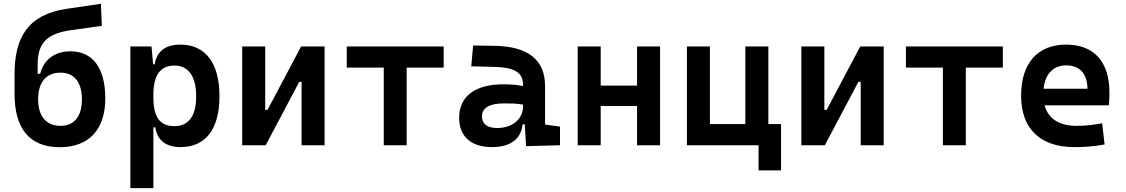

<svg xmlns="http://www.w3.org/2000/svg" viewBox="-20 -761 5899 1006"><path d="M293 10.3C444.8 10.3 531.7 -80.6 531.7 -246.1C531.7 -405.3 465.3 -492.2 349.1 -492.2C268.6 -492.2 209.5 -449.7 190.4 -374.5H177.2V-423.3C177.2 -542 232.4 -586.4 356 -603.5L513.7 -625.5L508.8 -741.2L329.1 -714.8C122.1 -684.1 56.2 -559.6 56.2 -371.6V-269C56.2 -92.3 130.9 10.3 293 10.3ZM297.4 -101.6C223.6 -101.6 179.7 -150.4 179.7 -240.7C179.7 -331.5 223.1 -380.4 297.4 -380.4C367.7 -380.4 409.2 -331.1 409.2 -240.7C409.2 -150.4 368.2 -101.6 297.4 -101.6Z M663.1 224.6H783.7V-93.8H793.9C802.7 -26.4 850.1 9.8 925.3 9.8C1056.6 9.8 1129.9 -83.5 1129.9 -256.3C1129.9 -431.2 1056.6 -527.3 924.8 -527.3C845.7 -527.3 801.3 -491.2 790.5 -423.8H782.2L773.9 -517.6H663.1ZM783.7 -251.5V-265.6C783.7 -368.2 820.8 -417.5 894 -417.5C967.8 -417.5 1007.8 -360.4 1007.8 -256.3C1007.8 -153.3 968.8 -100.1 894 -100.1C816.4 -100.1 783.7 -148.4 783.7 -251.5Z M1249 0H1372.1L1547.9 -332H1560.1V0H1680.7V-517.6H1557.6L1381.8 -185.5H1369.6V-517.6H1249Z M1990.7 0H2110.8V-406.7H2304.7V-517.6H1796.9V-406.7H1990.7Z M2736.3 4.9 2914.1 0V-97.7L2835.9 -108.4V-309.6C2835.9 -446.3 2749 -518.6 2568.4 -521L2459 -522.5L2449.2 -413.6L2578.1 -410.2C2672.4 -407.7 2720.2 -380.9 2720.2 -320.3V-310.1C2690.4 -316.4 2658.2 -319.3 2617.7 -319.3C2469.7 -319.3 2385.7 -256.8 2385.7 -143.6C2385.7 -45.4 2448.7 9.8 2558.1 9.8C2650.9 9.8 2710 -29.8 2718.3 -109.4H2729.5ZM2720.2 -212.9V-200.2C2720.2 -146.5 2674.8 -90.3 2584.5 -90.3C2533.2 -90.3 2505.4 -111.8 2505.4 -151.4C2505.4 -196.3 2545.4 -219.2 2620.6 -219.2C2654.8 -219.2 2685.1 -219.2 2720.2 -212.9Z M3317.9 0H3438.5V-517.6H3317.9V-312.5H3127.4V-517.6H3006.8V0H3127.4V-205.6H3317.9Z M3579.1 0H3954.6V131.8H4072.3V-110.8H4005.9V-517.6H3885.3V-110.8H3699.7V-517.6H3579.1Z M4178.7 0H4301.8L4477.5 -332H4489.7V0H4610.4V-517.6H4487.3L4311.5 -185.5H4299.3V-517.6H4178.7Z M4920.4 0H5040.5V-406.7H5234.4V-517.6H4726.6V-406.7H4920.4Z M5608.9 9.8C5649.9 9.8 5703.1 7.8 5767.6 -3.9L5754.9 -115.2C5709.5 -106.4 5666 -101.6 5620.6 -101.6C5530.8 -101.6 5472.2 -138.7 5453.1 -209H5790C5792 -230 5793 -251.5 5793 -275.9C5793 -439.5 5710.4 -527.3 5565.9 -527.3C5416 -527.3 5330.1 -428.7 5330.1 -259.8C5330.1 -85.9 5430.7 9.8 5608.9 9.8ZM5447.8 -295.9C5456.5 -374.5 5499 -418.5 5566.9 -418.5C5636.2 -418.5 5677.7 -375 5677.7 -295.9Z"/></svg>

Font: Cascadia Code NF SemiBold
Style: Regular
Weight: 600
Monospace: yes
Designer: Aaron Bell
Foundry: Saja Typeworks
Version: Version 2404.023